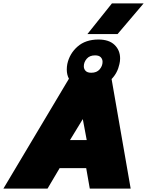

<svg xmlns="http://www.w3.org/2000/svg" viewBox="-62 -1107 863 1127"><path d="M451 -907 595 -1087H781L628 -907ZM-42 0 342 -644H343Q330 -668 330 -699Q330 -715 333 -731Q346 -792 393 -833.5Q440 -875 516 -875Q578 -875 610.5 -843.5Q643 -812 643 -764Q643 -756 642 -747.5Q641 -739 639 -731Q628 -679 593 -643L705 0H465L444 -120H288L217 0ZM474 -680Q506 -680 523 -700Q540 -720 540 -744Q540 -760 529.5 -771Q519 -782 496 -782Q464 -782 447 -762Q430 -742 430 -718Q430 -702 440.5 -691Q451 -680 474 -680ZM349 -285H447L424 -408Z"/></svg>

Font: Kanit Black
Style: Italic
Weight: 900
Italic angle: -12°
Designer: Katatrad Team
Foundry: CadsonDemak
Version: Version 2.000; ttfautohint (v1.8.3)